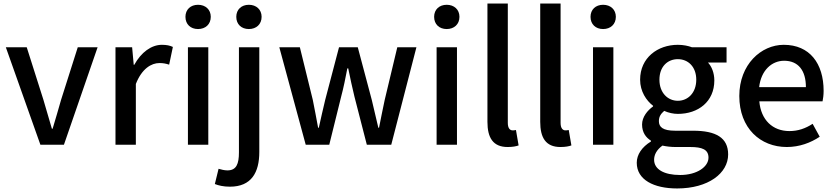

<svg xmlns="http://www.w3.org/2000/svg" viewBox="-20 -795 4711 1084"><path d="M13 -528 208 22H341L531 -528H419L325 -232C310 -178 293 -122 277 -68H273L225 -232L131 -528Z M632 -528V22H747V-321C781 -408 835 -439 880 -439C902 -439 916 -436 935 -430L956 -530C939 -538 921 -542 894 -542C835 -542 777 -500 738 -429H735L726 -528Z M1041 -528V22H1156V-528ZM1027 -700C1027 -658 1056 -631 1098 -631C1140 -631 1170 -658 1170 -700C1170 -741 1140 -768 1098 -768C1056 -768 1027 -741 1027 -700Z M1278 259C1400 259 1444 178 1444 63V-528H1329V65C1329 130 1315 167 1264 167C1246 167 1229 162 1214 158L1193 244C1213 252 1241 259 1278 259ZM1314 -700C1314 -658 1343 -631 1385 -631C1427 -631 1457 -658 1457 -700C1457 -741 1427 -768 1385 -768C1343 -768 1314 -741 1314 -700Z M1557 -528 1706 22H1839L1906 -249C1920 -301 1930 -352 1941 -409H1946C1958 -352 1968 -302 1981 -250L2051 22H2189L2331 -528H2223L2152 -231C2140 -177 2131 -127 2120 -74H2116C2103 -127 2092 -177 2079 -231L2000 -528H1894L1816 -231C1803 -178 1792 -127 1780 -74H1776C1766 -127 1757 -177 1746 -231L1673 -528Z M2445 -528V22H2560V-528ZM2431 -700C2431 -658 2460 -631 2502 -631C2544 -631 2574 -658 2574 -700C2574 -741 2544 -768 2502 -768C2460 -768 2431 -741 2431 -700Z M2846 35C2875 35 2894 31 2908 26L2893 -61C2883 -59 2879 -59 2874 -59C2860 -59 2847 -70 2847 -101V-775H2732V-107C2732 -18 2763 35 2846 35Z M3144 35C3173 35 3192 31 3206 26L3191 -61C3181 -59 3177 -59 3172 -59C3158 -59 3145 -70 3145 -101V-775H3030V-107C3030 -18 3061 35 3144 35Z M3328 -528V22H3443V-528ZM3314 -700C3314 -658 3343 -631 3385 -631C3427 -631 3457 -658 3457 -700C3457 -741 3427 -768 3385 -768C3343 -768 3314 -741 3314 -700Z M3803 269C3979 269 4091 183 4091 77C4091 -17 4023 -57 3893 -57H3792C3722 -57 3700 -78 3700 -111C3700 -138 3712 -153 3730 -169C3754 -158 3782 -152 3807 -152C3922 -152 4013 -221 4013 -341C4013 -383 3998 -420 3977 -442H4082V-528H3887C3866 -536 3838 -542 3807 -542C3693 -542 3594 -469 3594 -345C3594 -279 3629 -227 3667 -198V-194C3636 -172 3605 -135 3605 -92C3605 -47 3627 -18 3655 -1V4C3604 35 3575 78 3575 124C3575 220 3671 269 3803 269ZM3673 107C3673 79 3687 51 3720 27C3743 32 3768 35 3794 35H3877C3944 35 3980 49 3980 95C3980 146 3916 193 3820 193C3729 193 3673 161 3673 107ZM3703 -345C3703 -419 3749 -461 3807 -461C3865 -461 3911 -418 3911 -345C3911 -271 3864 -226 3807 -226C3750 -226 3703 -271 3703 -345Z M4422 35C4494 35 4557 11 4608 -23L4568 -96C4528 -70 4486 -55 4437 -55C4342 -55 4276 -118 4267 -223H4624C4627 -237 4630 -259 4630 -282C4630 -437 4551 -542 4405 -542C4277 -542 4154 -431 4154 -253C4154 -71 4273 35 4422 35ZM4266 -303C4277 -399 4338 -452 4407 -452C4487 -452 4530 -397 4530 -303Z"/></svg>

Font: コーポレート・ロゴ ver3 Medium
Style: Regular
Weight: 500
Designer: [KANA_main] LOGOTYPE.JP [Source Han Sans] Ryoko NISHIZUKA 西塚涼子 (kana, bopomofo & ideographs); Paul D. Hunt (Latin, Greek
Version: Version 12.001;FEAKit 1.0